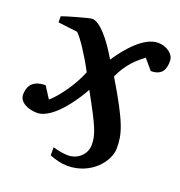

<svg xmlns="http://www.w3.org/2000/svg" viewBox="-145 -608 858 916"><g transform="rotate(20 284.0 -150.0)"><path d="M360 -277C393 -351 440 -389 472 -413L516 -361C584 -361 586 -411 586 -437C586 -474 545 -500 504 -500C434 -500 361 -416 315 -346C265 -432 208 -500 169 -500C155 -500 47 -469 23 -460V-429L122 -417C145 -396 195 -320 231 -251C200 -173 141 -97 106 -67L68 -126C-7 -126 -18 -79 -18 -48C-18 -9 28 12 74 12C162 12 258 -150 271 -177C359 -18 372 16 372 66C372 115 331 152 282 152C261 152 236 148 205 139V180C235 192 267 200 296 200C416 200 490 107 490 41C490 -29 479 -79 360 -277Z"/></g></svg>

Font: Veleka
Style: Bold Italic
Weight: 700
Italic angle: -12°
Designer: Stefan Peev, Context Ltd, 2016; SIL International, 1997-2014.
Foundry: Stefan Peev, Context Ltd, 2016
Version: Version 5.000